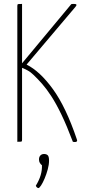

<svg xmlns="http://www.w3.org/2000/svg" viewBox="-20 -720 432 975"><path d="M363 1Q360 1 356.5 1Q353 1 350 0Q319 -82 292 -138Q265 -194 240.5 -231.5Q216 -269 194 -294Q172 -319 151 -339Q136 -354 119 -363Q102 -372 84 -379V-389L342 -699Q346 -700 349.5 -700Q353 -700 357 -700Q376 -700 363 -685L115 -392Q183 -358 249 -267Q315 -176 370 -13Q373 -6 370.5 -2.5Q368 1 363 1ZM68 0V-690Q68 -695 69 -697Q70 -699 75 -699.5Q80 -700 92 -700V-10Q92 -5 91 -3Q90 -1 85 -0.5Q80 0 68 0ZM175 235Q171 235 167 231Q163 227 162 223Q179 195 186.5 169.5Q194 144 193 119Q187 115 182.5 107.5Q178 100 178 90Q178 77 185 69.5Q192 62 204 62Q215 62 222 68Q229 74 229 96Q229 116 222.5 140Q216 164 207 185.5Q198 207 189 221Q180 235 175 235Z"/></svg>

Font: Yanone Kaffeesatz ExtraLight ExtraLight
Style: Regular
Weight: 250
Version: Version 2.003